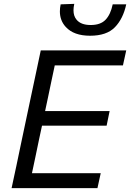

<svg xmlns="http://www.w3.org/2000/svg" viewBox="-20 -974 674 994"><path d="M40 0Q52.5 -59 64.5 -114Q76 -169 90 -236L140 -472.5Q154.5 -540.5 166.5 -597Q178.5 -653 191 -713H633.5L616.5 -635.5H263.5Q254.5 -594 245.8 -552.2Q237 -510.5 227 -462.5L213.5 -399H547.5L532 -323.5H197.5L181.5 -249Q171.5 -201.5 163 -160Q154 -118.5 145.5 -77.5H501.5L484.5 0ZM446.5 -789Q362 -789 320.5 -834.5Q290 -867.5 290 -915Q290 -932.5 294 -951.5L364.5 -954Q360.5 -936 360.5 -921Q360.5 -891 376 -872.5Q398.5 -844.5 449.5 -844.5Q500.5 -844.5 526.5 -871.8Q552.5 -899 563.5 -951.5H633.5Q617.5 -877 574.8 -833Q532 -789 446.5 -789Z"/></svg>

Font: Heraclito
Style: Italic
Weight: 400
Italic angle: -12°
Designer: Kostas Bartsokas (font) & Cristiano Sobral (main changes)
Foundry: Kostas Bartsokas (font) & Cristiano Sobral (main changes)
Version: Version 1.00;July 8, 2020;FontCreator 13.0.0.2655 64-bit